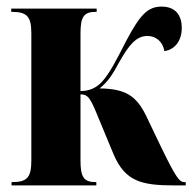

<svg xmlns="http://www.w3.org/2000/svg" viewBox="-20 -562 583 582"><path d="M15 0H272V-10H270C234 -10 224 -25 224 -76V-276C249 -276 255 -263 285 -189L324 -95C359 -12 409 0 508 0H543V-10H539C524 -10 514 -22 467 -119L422 -213C393 -271 361 -293 282 -294C309 -316 322 -338 341 -373C371 -426 393 -453 427 -453C452 -453 474 -436 478 -407C503 -410 531 -431 531 -478C531 -513 514 -542 470 -542C427 -542 404 -516 362 -437C333 -380 312 -339 289 -314C273 -297 253 -286 224 -286V-460C224 -511 234 -526 270 -526H273V-536H14V-526H16C63 -526 75 -511 75 -460V-76C75 -25 63 -10 17 -10H15Z"/></svg>

Font: Noto Serif Display Condensed Extra
Style: Regular
Weight: 800
Width: 3
Designer: Monotype Design Team
Foundry: Monotype Imaging Inc.
Version: Version 1.900